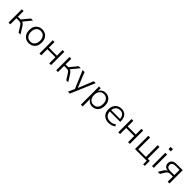

<svg xmlns="http://www.w3.org/2000/svg" viewBox="560 -2769 5019 5019"><g transform="rotate(45 3069.5 -259.5)"><path d="M95 0V-491H161V-281H263L436 -491H511L317 -255L299 -275Q330 -271 351.5 -259.5Q373 -248 392.5 -225.5Q412 -203 435 -165L538 0H466L373 -148Q355 -177 339 -194Q323 -211 302 -218.5Q281 -226 248 -226H161V0Z M848 8Q776 8 723.5 -23.5Q671 -55 642.5 -112Q614 -169 614 -246Q614 -322 642.5 -379Q671 -436 723.5 -467.5Q776 -499 847 -499Q919 -499 971 -467.5Q1023 -436 1052 -379Q1081 -322 1081 -246Q1081 -169 1052.5 -112Q1024 -55 971.5 -23.5Q919 8 848 8ZM847 -50Q924 -50 969 -102.5Q1014 -155 1014 -246Q1014 -337 969.5 -389Q925 -441 847 -441Q770 -441 725.5 -389Q681 -337 681 -246Q681 -155 726 -102.5Q771 -50 847 -50Z M1239 0V-491H1305V-282H1602V-491H1668V0H1602V-226H1305V0Z M1858 0V-491H1924V-281H2026L2199 -491H2274L2080 -255L2062 -275Q2093 -271 2114.5 -259.5Q2136 -248 2155.5 -225.5Q2175 -203 2198 -165L2301 0H2229L2136 -148Q2118 -177 2102 -194Q2086 -211 2065 -218.5Q2044 -226 2011 -226H1924V0Z M2471 180 2559 -21V22L2342 -491H2415L2589 -59H2580L2755 -491H2826L2542 180Z M2950 180V-491H3013V-376H3010Q3030 -434 3078.5 -466.5Q3127 -499 3192 -499Q3260 -499 3310 -467.5Q3360 -436 3388 -379.5Q3416 -323 3416 -245Q3416 -169 3388.5 -112Q3361 -55 3310.5 -23.5Q3260 8 3192 8Q3127 8 3080 -24Q3033 -56 3013 -112H3016V180ZM3182 -49Q3259 -49 3304 -101.5Q3349 -154 3349 -246Q3349 -337 3304 -389.5Q3259 -442 3182 -442Q3105 -442 3060 -389.5Q3015 -337 3015 -246Q3015 -154 3060 -101.5Q3105 -49 3182 -49Z M3797 8Q3720 8 3663 -22Q3606 -52 3575 -108.5Q3544 -165 3544 -245Q3544 -320 3573 -377Q3602 -434 3655 -466.5Q3708 -499 3780 -499Q3851 -499 3899 -468.5Q3947 -438 3971.5 -383.5Q3996 -329 3996 -253V-229H3591V-280H3957L3937 -261Q3937 -348 3896.5 -396.5Q3856 -445 3780 -445Q3728 -445 3689.5 -421Q3651 -397 3630 -354Q3609 -311 3609 -253V-246Q3609 -182 3631.5 -138Q3654 -94 3696.5 -71.5Q3739 -49 3797 -49Q3839 -49 3881 -61Q3923 -73 3962 -105L3987 -56Q3952 -24 3900 -8Q3848 8 3797 8Z M4152 0V-491H4218V-282H4515V-491H4581V0H4515V-226H4218V0Z M5204 132V0H4771V-491H4837V-56H5119V-491H5185V-55H5263V132Z M5390 -618V-699H5476V-618ZM5400 0V-491H5466V0Z M5615 0 5694 -133Q5713 -164 5739 -183.5Q5765 -203 5791 -203H5798V-202Q5752 -203 5715.5 -219.5Q5679 -236 5658 -267.5Q5637 -299 5637 -345Q5637 -411 5682 -451Q5727 -491 5819 -491H6044V0H5979V-192H5888Q5842 -192 5811 -171Q5780 -150 5761 -118L5692 0ZM5830 -245H5979V-438H5830Q5765 -438 5733.5 -413.5Q5702 -389 5702 -343Q5702 -296 5733 -270.5Q5764 -245 5830 -245Z"/></g></svg>

Font: Nunito Sans 9pt Light
Style: Regular
Weight: 300
Version: Version 3.101;gftools[0.9.27]